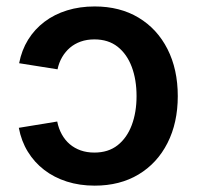

<svg xmlns="http://www.w3.org/2000/svg" viewBox="-20 -567 614 598"><path d="M274.9 11.2Q228 11.2 188.2 -1.5Q148.4 -14.2 117.7 -37.8Q86.9 -61.5 66.7 -94.5Q46.4 -127.4 38.6 -168.9L158.2 -188.5Q162.6 -166.5 172.6 -148.4Q182.6 -130.4 197.3 -117.9Q211.9 -105.5 231.2 -98.6Q250.5 -91.8 273.9 -91.8Q317.4 -91.8 346.4 -114.7Q375.5 -137.7 390.4 -177.5Q405.3 -217.3 405.3 -267.6Q405.3 -318.8 390.4 -358.6Q375.5 -398.4 346.4 -421.4Q317.4 -444.3 273.9 -444.3Q250.5 -444.3 231.4 -437.5Q212.4 -430.7 198 -418.5Q183.6 -406.2 173.6 -389.2Q163.6 -372.1 159.2 -351.1L39.6 -370.1Q47.4 -410.6 67.6 -443.4Q87.9 -476.1 118.7 -499.3Q149.4 -522.5 189 -534.7Q228.5 -546.9 274.9 -546.9Q353.5 -546.9 411.6 -512Q469.7 -477.1 501.7 -414.1Q533.7 -351.1 533.7 -267.6Q533.7 -184.6 501.7 -121.6Q469.7 -58.6 411.6 -23.7Q353.5 11.2 274.9 11.2Z"/></svg>

Font: Inter 18pt SemiBold
Style: Regular
Weight: 600
Designer: Rasmus Andersson
Foundry: rsms
Version: Version 4.001;git-66647c0bb